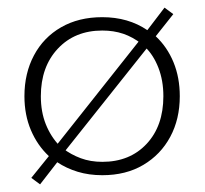

<svg xmlns="http://www.w3.org/2000/svg" viewBox="-20 -449 536 503"><path d="M85 34 62 17 108 -40Q78 -68 61 -108Q44 -148 44 -197Q44 -257 69 -304Q94 -351 140 -377.5Q186 -404 248 -404Q316 -404 366 -370L411 -429L434 -412L388 -354Q418 -326 434.5 -286Q451 -246 451 -197Q451 -137 426 -90.5Q401 -44 355.5 -17Q310 10 248 10Q213 10 183.5 1Q154 -8 130 -24ZM122 -61 351 -350V-334Q328 -352 303 -360.5Q278 -369 248 -369Q176 -369 131.5 -321.5Q87 -274 87 -197Q87 -156 100 -123.5Q113 -91 136 -67ZM248 -25Q320 -25 364 -72Q408 -119 408 -197Q408 -238 395 -271.5Q382 -305 360 -326L369 -328L143 -44L145 -60Q166 -44 191.5 -34.5Q217 -25 248 -25Z"/></svg>

Font: Rokkitt ExtraLight
Style: Regular
Weight: 250
Version: Version 3.103